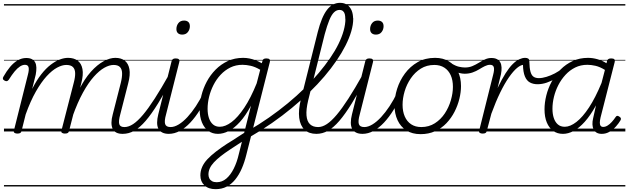

<svg xmlns="http://www.w3.org/2000/svg" viewBox="-28 -927 4430 1354"><path d="M94 15Q82 15 74.5 10Q67 5 70 -6L169 -401Q178 -435 173.5 -452.5Q169 -470 148 -470Q131 -470 112.5 -458Q94 -446 75 -423Q56 -400 34 -365Q28 -357 21.5 -355Q15 -353 5 -358Q-6 -364 -7.5 -371Q-9 -378 -4 -386Q18 -425 43 -455Q68 -485 97 -501.5Q126 -518 157 -518Q181 -518 196.5 -510Q212 -502 220 -487Q228 -472 228.5 -450Q229 -428 224 -401L199 -300Q230 -361 263 -403Q296 -445 329.5 -470.5Q363 -496 394 -507.5Q425 -519 452 -519Q493 -519 519.5 -499.5Q546 -480 553.5 -440Q561 -400 545 -339L459 -4Q457 6 450.5 10.5Q444 15 429 15Q417 15 409.5 10Q402 5 405 -5L492 -343Q503 -384 502 -412Q501 -440 486 -454.5Q471 -469 439 -469Q410 -469 374.5 -450Q339 -431 301 -389.5Q263 -348 225 -281.5Q187 -215 153 -120L124 -4Q122 6 115.5 10.5Q109 15 94 15ZM837 17Q810 17 792.5 8Q775 -1 766.5 -19Q758 -37 758 -62Q758 -87 767 -120L824 -343Q834 -384 833 -412Q832 -440 817.5 -454.5Q803 -469 773 -469Q743 -469 707.5 -449Q672 -429 633.5 -386Q595 -343 557 -274Q519 -205 484 -107H461Q490 -215 529 -293Q568 -371 613 -421Q658 -471 702.5 -495Q747 -519 785 -519Q826 -519 851.5 -499.5Q877 -480 884.5 -440Q892 -400 876 -339L820 -120Q807 -73 813 -52Q819 -31 849 -31Q859 -31 863 -23.5Q867 -16 865 -7Q863 2 856.5 9.5Q850 17 837 17ZM0 378H989V388H0ZM0 -20H989V0H0ZM0 -505H989V-500H0ZM0 -898H989V-888H0Z M837 17Q827 17 822 9.5Q817 2 818 -7Q819 -16 827 -23.5Q835 -31 850 -31Q879 -31 911 -52Q943 -73 980.5 -117.5Q1018 -162 1063.5 -232.5Q1109 -303 1165 -403Q1170 -413 1179.5 -412Q1189 -411 1194.5 -404Q1200 -397 1194 -387Q1135 -276 1087.5 -199Q1040 -122 999 -74.5Q958 -27 919 -5Q880 17 837 17ZM989 378V388ZM989 -20V0ZM989 -505V-500ZM989 -898V-888Z M1163 17Q1135 17 1116.5 7.5Q1098 -2 1089 -19.5Q1080 -37 1080 -62.5Q1080 -88 1088 -120L1182 -495Q1185 -506 1191.5 -510.5Q1198 -515 1211 -515Q1227 -515 1233 -509Q1239 -503 1237 -492L1143 -120Q1130 -74 1136.5 -52.5Q1143 -31 1175 -31Q1185 -31 1189.5 -23.5Q1194 -16 1192.5 -7Q1191 2 1183.5 9.5Q1176 17 1163 17ZM1257 -683Q1238 -683 1227 -693Q1216 -703 1216 -722Q1216 -746 1230 -764Q1244 -782 1270 -782Q1289 -782 1300 -772Q1311 -762 1311 -742Q1311 -719 1297 -701Q1283 -683 1257 -683ZM989 378H1314V388H989ZM989 -20H1314V0H989ZM989 -505H1314V-500H989ZM989 -898H1314V-888H989Z M1162 17Q1152 17 1147 9.5Q1142 2 1143 -7Q1144 -16 1152 -23.5Q1160 -31 1175 -31Q1202 -31 1232.5 -49.5Q1263 -68 1293.5 -101Q1324 -134 1353.5 -178.5Q1383 -223 1408 -276Q1413 -286 1421.5 -286Q1430 -286 1436.5 -279.5Q1443 -273 1439 -263Q1413 -203 1381.5 -152Q1350 -101 1314.5 -63Q1279 -25 1240.5 -4Q1202 17 1162 17ZM1314 378V388ZM1314 -20V0ZM1314 -505V-500ZM1314 -898V-888Z M1492 407Q1442 407 1413.5 380Q1385 353 1385 310Q1385 279 1397.5 250.5Q1410 222 1435 195.5Q1460 169 1495 142Q1530 115 1573 87Q1594 74 1614 61.5Q1634 49 1654 35.5Q1674 22 1694 10L1742 -182Q1704 -111 1664 -67Q1624 -23 1585 -3Q1546 17 1509 17Q1470 17 1441 -4Q1412 -25 1396 -64Q1380 -103 1380 -156Q1380 -203 1392.5 -253.5Q1405 -304 1430 -351Q1455 -398 1492.5 -436Q1530 -474 1578.5 -496.5Q1627 -519 1687 -519Q1709 -519 1731.5 -514.5Q1754 -510 1776 -501.5Q1798 -493 1818 -481L1823 -497Q1825 -507 1831.5 -511Q1838 -515 1851 -515Q1868 -515 1873 -508Q1878 -501 1875 -490L1709 165Q1696 218 1676.5 262.5Q1657 307 1630.5 339.5Q1604 372 1570 389.5Q1536 407 1492 407ZM1500 358Q1538 358 1568 332.5Q1598 307 1620.5 262Q1643 217 1656 160L1678 73Q1664 82 1650 91Q1636 100 1622.5 109Q1609 118 1595 127Q1557 152 1528.5 174.5Q1500 197 1480.5 218Q1461 239 1451.5 260Q1442 281 1442 303Q1442 318 1448 330.5Q1454 343 1467 350.5Q1480 358 1500 358ZM1522 -33Q1561 -33 1605 -66Q1649 -99 1694.5 -167Q1740 -235 1782 -339L1807 -435Q1771 -456 1740 -463Q1709 -470 1682 -470Q1635 -470 1596.5 -451Q1558 -432 1528 -400Q1498 -368 1477.5 -327.5Q1457 -287 1446.5 -244Q1436 -201 1436 -160Q1436 -123 1445.5 -94.5Q1455 -66 1474 -49.5Q1493 -33 1522 -33ZM1314 378H1949V388H1314ZM1314 -20H1949V0H1314ZM1314 -505H1949V-500H1314ZM1314 -898H1949V-888H1314Z M1736 38Q1723 45 1715.5 42Q1708 39 1706 30.5Q1704 22 1707.5 12Q1711 2 1721 -4Q1799 -49 1869 -98Q1939 -147 2002 -199Q2065 -251 2119.5 -304.5Q2174 -358 2219 -411.5Q2264 -465 2299.5 -516.5Q2335 -568 2359 -617Q2383 -666 2395.5 -711Q2408 -756 2408 -795Q2408 -806 2416.5 -812Q2425 -818 2435.5 -818Q2446 -818 2454.5 -812Q2463 -806 2463 -795Q2463 -753 2449 -705.5Q2435 -658 2409 -606.5Q2383 -555 2345.5 -500Q2308 -445 2260 -388.5Q2212 -332 2154 -276Q2096 -220 2030 -165.5Q1964 -111 1890 -59.5Q1816 -8 1736 38ZM1949 378H1962V388H1949ZM1949 -20H1962V0H1949ZM1949 -505H1962V-500H1949ZM1949 -898H1962V-888H1949Z M2203 17Q2151 17 2120 -12Q2089 -41 2082 -96Q2075 -151 2094 -227L2213 -702Q2240 -808 2278 -857.5Q2316 -907 2370 -907Q2401 -907 2421.5 -892Q2442 -877 2452 -852.5Q2462 -828 2462 -796Q2462 -784 2453.5 -777.5Q2445 -771 2434.5 -771Q2424 -771 2415.5 -777.5Q2407 -784 2407 -796Q2407 -814 2403.5 -827.5Q2400 -841 2390.5 -849Q2381 -857 2366 -857Q2345 -857 2327.5 -840Q2310 -823 2294.5 -785.5Q2279 -748 2262 -686L2145 -218Q2130 -154 2133.5 -112.5Q2137 -71 2158 -51Q2179 -31 2215 -31Q2226 -31 2230.5 -23.5Q2235 -16 2233 -7Q2231 2 2223.5 9.5Q2216 17 2203 17ZM1961 378H2355V388H1961ZM1961 -20H2355V0H1961ZM1961 -505H2355V-500H1961ZM1961 -898H2355V-888H1961Z M2203 17Q2193 17 2188 9.5Q2183 2 2184 -7Q2185 -16 2193 -23.5Q2201 -31 2216 -31Q2245 -31 2277 -52Q2309 -73 2346.5 -117.5Q2384 -162 2429.5 -232.5Q2475 -303 2531 -403Q2536 -413 2545.5 -412Q2555 -411 2560.5 -404Q2566 -397 2560 -387Q2501 -276 2453.5 -199Q2406 -122 2365 -74.5Q2324 -27 2285 -5Q2246 17 2203 17ZM2355 378V388ZM2355 -20V0ZM2355 -505V-500ZM2355 -898V-888Z M2529 17Q2501 17 2482.5 7.5Q2464 -2 2455 -19.5Q2446 -37 2446 -62.5Q2446 -88 2454 -120L2548 -495Q2551 -506 2557.5 -510.5Q2564 -515 2577 -515Q2593 -515 2599 -509Q2605 -503 2603 -492L2509 -120Q2496 -74 2502.5 -52.5Q2509 -31 2541 -31Q2551 -31 2555.5 -23.5Q2560 -16 2558.5 -7Q2557 2 2549.5 9.5Q2542 17 2529 17ZM2623 -683Q2604 -683 2593 -693Q2582 -703 2582 -722Q2582 -746 2596 -764Q2610 -782 2636 -782Q2655 -782 2666 -772Q2677 -762 2677 -742Q2677 -719 2663 -701Q2649 -683 2623 -683ZM2355 378H2680V388H2355ZM2355 -20H2680V0H2355ZM2355 -505H2680V-500H2355ZM2355 -898H2680V-888H2355Z M2528 17Q2518 17 2513 9.5Q2508 2 2509 -7Q2510 -16 2518 -23.5Q2526 -31 2541 -31Q2568 -31 2598.5 -49.5Q2629 -68 2659.5 -101Q2690 -134 2719.5 -178.5Q2749 -223 2774 -276Q2779 -286 2787.5 -286Q2796 -286 2802.5 -279.5Q2809 -273 2805 -263Q2779 -203 2747.5 -152Q2716 -101 2680.5 -63Q2645 -25 2606.5 -4Q2568 17 2528 17ZM2680 378V388ZM2680 -20V0ZM2680 -505V-500ZM2680 -898V-888Z M2938 19Q2879 19 2838 -7Q2797 -33 2775.5 -79.5Q2754 -126 2754 -186Q2754 -242 2772.5 -300.5Q2791 -359 2827.5 -408.5Q2864 -458 2917 -488.5Q2970 -519 3040 -519Q3097 -519 3138 -494Q3179 -469 3201 -424Q3223 -379 3223 -320Q3223 -277 3211.5 -230Q3200 -183 3177.5 -139Q3155 -95 3121 -59Q3087 -23 3041 -2Q2995 19 2938 19ZM2943 -31Q2997 -31 3039 -58Q3081 -85 3109 -127.5Q3137 -170 3151.5 -220Q3166 -270 3166 -315Q3166 -362 3150.5 -396.5Q3135 -431 3105.5 -450Q3076 -469 3035 -469Q2981 -469 2939.5 -443Q2898 -417 2869 -374.5Q2840 -332 2825.5 -283Q2811 -234 2811 -188Q2811 -141 2826.5 -105.5Q2842 -70 2871.5 -50.5Q2901 -31 2943 -31ZM2680 378H3281V388H2680ZM2680 -20H3281V0H2680ZM2680 -505H3281V-500H2680ZM2680 -898H3281V-888H2680Z M3248 -407Q3232 -407 3212 -412Q3192 -417 3173 -426Q3154 -435 3138 -447Q3130 -453 3128 -461Q3126 -469 3129 -476Q3132 -483 3139 -485Q3146 -487 3154 -481Q3184 -462 3208 -456.5Q3232 -451 3251 -451Q3280 -451 3303.5 -461Q3327 -471 3348 -484Q3369 -497 3391 -507.5Q3413 -518 3437 -518Q3447 -518 3451 -510.5Q3455 -503 3454 -494Q3453 -485 3446.5 -477.5Q3440 -470 3428 -470Q3410 -470 3391 -460.5Q3372 -451 3351 -438Q3330 -425 3304.5 -416Q3279 -407 3248 -407ZM3282 378V388ZM3282 -20V0ZM3282 -505V-500ZM3282 -898V-888Z M3375 15Q3363 15 3355.5 10Q3348 5 3351 -5L3450 -401Q3459 -435 3454.5 -452.5Q3450 -470 3428 -470Q3418 -470 3413.5 -477.5Q3409 -485 3410.5 -494Q3412 -503 3419 -510.5Q3426 -518 3438 -518Q3461 -518 3476.5 -510Q3492 -502 3500 -487.5Q3508 -473 3509 -451.5Q3510 -430 3505 -404L3481 -306Q3511 -369 3537.5 -410.5Q3564 -452 3588 -475.5Q3612 -499 3634 -509Q3656 -519 3675 -519Q3686 -519 3691 -511.5Q3696 -504 3694.5 -494Q3693 -484 3685.5 -477Q3678 -470 3666 -470Q3645 -470 3618.5 -448Q3592 -426 3561.5 -382.5Q3531 -339 3499.5 -274.5Q3468 -210 3437 -125L3405 -4Q3403 6 3396.5 10.5Q3390 15 3375 15ZM3281 378H3685V388H3281ZM3281 -20H3685V0H3281ZM3281 -505H3685V-500H3281ZM3281 -898H3685V-888H3281Z M3763 -333Q3732 -333 3709 -345.5Q3686 -358 3673.5 -388.5Q3661 -419 3660 -471L3675 -519Q3690 -519 3697.5 -513.5Q3705 -508 3705 -493Q3706 -447 3713 -421.5Q3720 -396 3734.5 -386Q3749 -376 3772 -376Q3796 -376 3825.5 -385Q3855 -394 3885 -409.5Q3915 -425 3939 -446Q3946 -452 3952 -448Q3958 -444 3959.5 -436Q3961 -428 3954 -421Q3927 -396 3894.5 -376Q3862 -356 3828.5 -344.5Q3795 -333 3763 -333ZM3685 378H3748V388H3685ZM3685 -20H3748V0H3685ZM3685 -505H3748V-500H3685ZM3685 -898H3748V-888H3685Z M3942 17Q3902 17 3873 -4Q3844 -25 3828 -63.5Q3812 -102 3812 -156Q3812 -203 3824.5 -253.5Q3837 -304 3862.5 -351.5Q3888 -399 3925 -436.5Q3962 -474 4010.5 -496.5Q4059 -519 4119 -519Q4151 -519 4185 -509.5Q4219 -500 4249 -481L4253 -497Q4256 -507 4263 -511Q4270 -515 4282 -515Q4299 -515 4304.5 -508.5Q4310 -502 4307 -490L4207 -98Q4202 -76 4202 -61.5Q4202 -47 4208 -39.5Q4214 -32 4226 -32Q4241 -32 4256.5 -41.5Q4272 -51 4286.5 -67Q4301 -83 4313 -101Q4318 -109 4324 -110Q4330 -111 4339 -105Q4349 -99 4350.5 -92.5Q4352 -86 4348 -79Q4336 -58 4316.5 -36Q4297 -14 4271.5 1.5Q4246 17 4216 17Q4194 17 4179.5 8.5Q4165 0 4158 -14.5Q4151 -29 4150 -49.5Q4149 -70 4155 -94Q4160 -116 4165 -138.5Q4170 -161 4175 -184Q4136 -113 4096 -68.5Q4056 -24 4017.5 -3.5Q3979 17 3942 17ZM3868 -160Q3868 -123 3877.5 -94.5Q3887 -66 3906 -49.5Q3925 -33 3955 -33Q3993 -33 4037 -67Q4081 -101 4126 -169.5Q4171 -238 4214 -342L4238 -434Q4202 -456 4171.5 -463Q4141 -470 4114 -470Q4067 -470 4028.5 -451Q3990 -432 3960 -399.5Q3930 -367 3909.5 -327Q3889 -287 3878.5 -244Q3868 -201 3868 -160ZM3747 378H4382V388H3747ZM3747 -20H4382V0H3747ZM3747 -505H4382V-500H3747ZM3747 -898H4382V-888H3747Z"/></svg>

Font: Playwrite DE SAS Guides
Style: Regular
Weight: 400
Designer: Veronika Burian, José Scaglione
Foundry: TypeTogether
Version: Version 1.003